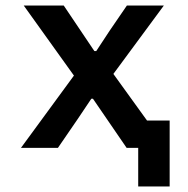

<svg xmlns="http://www.w3.org/2000/svg" viewBox="-20 -536 680 696"><path d="M481 0H439L317 -178H311L262 -105L190 0H56L248 -262L66 -516H211L322 -351H329L377 -424L440 -516H574L391 -268L513 -99H595V140H481Z"/></svg>

Font: Writer SemiBold
Style: Regular
Weight: 600
Monospace: yes
Designer: Mike Abbink, Paul van der Laan, Pieter van Rosmalen
Foundry: Bold Monday
Version: Version 2.001 2020